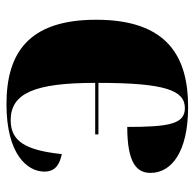

<svg xmlns="http://www.w3.org/2000/svg" viewBox="-24 -567 601 593"><g transform="rotate(90 276.5 -270.5)"><path d="M302 10C456 10 510 -54 510 -107C510 -145 482 -155 456 -161C444 -48 416 -3 351 -3C268 -3 236 -77 236 -264H395V-274H236C236 -483 260 -541 314 -541C363 -541 372 -492 372 -363C488 -363 514 -395 514 -435C514 -498 452 -551 310 -551C156 -551 41 -488 41 -267C41 -56 146 10 302 10Z"/></g></svg>

Font: Noto Serif Display Black
Style: Regular
Weight: 900
Designer: Monotype Design Team
Foundry: Monotype Imaging Inc.
Version: Version 2.009